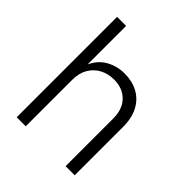

<svg xmlns="http://www.w3.org/2000/svg" viewBox="-200 -856 984 984"><g transform="rotate(45 291.5 -364.0)"><path d="M147 -337.4V0H81.5V-727.5H147V-416H134.3Q156.7 -486.8 204.8 -518.3Q252.9 -549.8 314.9 -549.8Q370.1 -549.8 412.4 -526.9Q454.6 -503.9 478.3 -459.5Q502 -415 502 -350.1V0H436V-345.2Q436 -412.6 398.4 -451.2Q360.8 -489.7 297.9 -489.7Q254.9 -489.7 220.7 -471.4Q186.5 -453.1 166.7 -418.9Q147 -384.8 147 -337.4Z"/></g></svg>

Font: Inter 16pt Light
Style: Regular
Weight: 300
Version: Version 4.001;git-66647c0bb